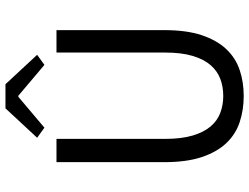

<svg xmlns="http://www.w3.org/2000/svg" viewBox="-122 -756 890 685"><g transform="rotate(-90 322.5 -413.0)"><path d="M323 12Q273 12 229.5 -2.5Q186 -17 154.5 -50.5Q123 -84 105 -138Q87 -192 87 -271V-656H170V-269Q170 -210 182 -170Q194 -130 214.5 -106Q235 -82 263 -71.5Q291 -61 323 -61Q356 -61 384 -71.5Q412 -82 433 -106Q454 -130 466 -170Q478 -210 478 -269V-656H558V-271Q558 -192 540 -138Q522 -84 490.5 -50.5Q459 -17 416 -2.5Q373 12 323 12ZM174 -725 279 -838H365L470 -725L434 -699L324 -792H320L210 -699Z"/></g></svg>

Font: CV Source Sans
Style: Regular
Weight: 400
Designer: Paul D. Hunt
Foundry: Adobe Systems Incorporated
Version: Version 3.001